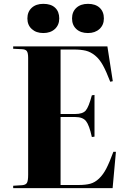

<svg xmlns="http://www.w3.org/2000/svg" viewBox="-20 -969 655 989"><path d="M433.1 -798.8Q395.5 -798.8 373.3 -819.3Q351.1 -839.8 351.1 -874Q351.1 -908.2 373.3 -928.7Q395.5 -949.2 433.1 -949.2Q471.7 -949.2 493.4 -929Q515.1 -908.7 515.1 -874Q515.1 -840.3 492.4 -819.6Q469.7 -798.8 433.1 -798.8ZM203.1 -798.8Q166.5 -798.8 143.8 -819.3Q121.1 -839.8 121.1 -874Q121.1 -908.2 143.3 -928.7Q165.5 -949.2 203.1 -949.2Q242.7 -949.2 263.9 -929.2Q285.2 -909.2 285.2 -874Q285.2 -840.3 262.7 -819.6Q240.2 -798.8 203.1 -798.8ZM47.9 0V-12.2L94.2 -15.1Q112.8 -16.6 118.9 -27.3Q125 -38.1 125 -68.8V-670.9Q125 -696.3 118.2 -705.8Q111.3 -715.3 90.8 -715.8L47.9 -717.8V-730H533.2L561 -550.8L547.9 -547.9Q527.3 -601.6 509.8 -633.3Q492.2 -665 469.5 -683.3Q446.8 -701.7 422.1 -707.8Q397.5 -713.9 358.9 -713.9H292V-381.8H367.2Q406.2 -381.8 421.6 -399.7Q437 -417.5 453.1 -478L466.8 -480V-265.1L453.1 -263.2Q439.9 -324.2 423.1 -345.2Q406.2 -366.2 368.2 -366.2H292V-16.1H384.8Q421.4 -16.1 445.3 -22.7Q469.2 -29.3 490.2 -49.3Q511.2 -69.3 527.6 -100.8Q543.9 -132.3 564 -187H577.1L560.1 0Z"/></svg>

Font: Display Regular
Style: Bold
Weight: 700
Designer: Latin by Veronika Burian and Jose Scaglione. Greek by Irene Vlachou. Cyrillic by Vera Evstafieva.
Foundry: TypeTogether
Version: Version 3.002